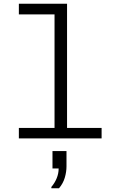

<svg xmlns="http://www.w3.org/2000/svg" viewBox="-20 -741 640 1028"><path d="M81 0V-56H272V-664H81V-721H339V-56H524V0ZM255 267V260Q273 239 283.5 213.5Q294 188 294 161H261V68H336V150Q336 179 327 210Q318 241 296 267Z"/></svg>

Font: Chivo Mono Medium ExtraLight
Style: Regular
Weight: 250
Monospace: yes
Version: Version 1.008